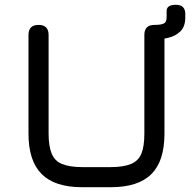

<svg xmlns="http://www.w3.org/2000/svg" viewBox="-20 -782 806 802"><path d="M443 0C443 0 443 0 443 0C519.5 0 576 -18.5 612.5 -55C649 -91.5 667 -147.5 667 -224C667 -224 667 -636 667 -636C667 -636 667 -636 667 -636C667 -650 663.5 -660.5 656.5 -667.5C649.5 -674.5 639 -678 625 -678C625 -678 625 -678 625 -678C611 -678 600.5 -674.5 593.5 -667.5C586.5 -660.5 583 -650 583 -636C583 -636 583 -224 583 -224C583 -224 583 -224 583 -224C583 -188.5 579 -160.5 570.5 -140C562 -119.5 547.5 -105.5 527 -97C506.5 -88.5 478.5 -84 443 -84C443 -84 323 -84 323 -84C323 -84 323 -84 323 -84C287.5 -84 259.5 -88.5 239 -97C218.5 -105.5 204.5 -119.5 196 -140C187.5 -160.5 183 -188.5 183 -224C183 -224 183 -636 183 -636C183 -636 183 -636 183 -636C183 -650 179.5 -660.5 172.5 -667.5C165.5 -674.5 155 -678 141 -678C141 -678 141 -678 141 -678C127 -678 116.5 -674.5 109.5 -667.5C102.5 -660.5 99 -650 99 -636C99 -636 99 -224 99 -224C99 -224 99 -224 99 -224C99 -147.5 117.5 -91.5 154 -55C190.5 -18.5 246.5 0 323 0C323 0 443 0 443 0ZM625 -617C644.5 -617 664 -619.5 684 -624.5C703.5 -629 720.5 -638 734 -651.5C747.5 -665 754 -684.5 754 -710C754 -710 754 -723 754 -723C754 -723 754 -723 754 -723C754 -749 741 -762 715 -762C715 -762 715 -762 715 -762C689 -762 676 -753.5 676 -736C676 -736 676 -710 676 -710C676 -710 676 -710 676 -710C676 -697 672.5 -688.5 665.5 -684.5C658 -680 644.5 -678 625 -678C625 -678 625 -617 625 -617C625 -617 625 -617 625 -617Z"/></svg>

Font: Jura-Fortis-Bold
Style: Bold
Weight: 500
Designer: Daniel Johnson, Alexei Vanyashin, Mirko Velimirovic
Foundry: Daniel Johnson
Version: ""